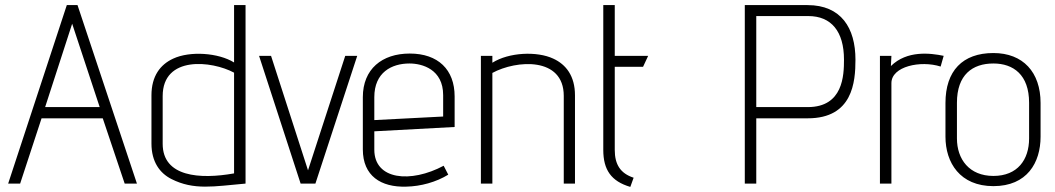

<svg xmlns="http://www.w3.org/2000/svg" viewBox="-20 -720 4136 753"><path d="M242 -700 12 0H59L143 -256H383L469 0H517L284 -700ZM263 -627 371 -300H157Z M898 -700V-475C837 -513 725 -521 659 -490C609 -467 574 -422 574 -346V-157C574 -85 607 -41 652 -18C741 27 818 11 943 0V-700ZM898 -40C764 -16 618 -26 618 -156V-343C618 -503 811 -482 898 -435Z M996 -501 1159 0H1217L1381 -501H1334L1188 -52L1043 -501Z M1403 -134C1403 -30 1474 15 1573 12C1630 11 1691 -6 1738 -35L1720 -70C1591 -1 1448 -14 1448 -133V-205L1763 -222V-342C1763 -447 1698 -510 1587 -510C1478 -510 1403 -449 1403 -339ZM1448 -339C1448 -436 1516 -471 1586 -471C1636 -471 1718 -448 1718 -347V-263L1448 -249Z M1866 -501V0H1911V-434C2005 -485 2191 -498 2191 -344V0H2235V-346C2235 -422 2200 -467 2150 -490C2086 -520 1976 -515 1911 -474V-501Z M2346 -700V-132C2346 -54 2377 -9 2452 13L2465 -23C2413 -40 2391 -75 2391 -132V-458H2502L2522 -501H2391V-700Z M2946 -657H3150C3240 -657 3290 -597 3290 -486C3290 -425 3287 -300 3148 -300H2946ZM2901 -700V0H2946V-256H3148C3324 -256 3335 -398 3335 -486C3335 -610 3279 -700 3147 -700Z M3431 -501V0H3476V-394C3476 -460 3591 -484 3669 -459L3681 -501C3628 -512 3537 -523 3474 -461L3476 -501Z M3688 -184C3688 -82 3745 10 3876 10C4008 10 4061 -82 4061 -184V-316C4061 -437 3992 -512 3876 -512C3755 -512 3688 -442 3688 -316ZM3733 -317C3733 -427 3794 -471 3876 -471C3954 -471 4016 -427 4016 -317V-177C4016 -94 3971 -30 3876 -30C3781 -30 3733 -96 3733 -177Z"/></svg>

Font: Advent Pro
Style: Light
Weight: 300
Designer: Andreas Kalpakidis
Foundry: Andreas Kalpakidis
Version: Version 2.002 2007